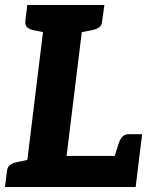

<svg xmlns="http://www.w3.org/2000/svg" viewBox="-29 -747 604 767"><path d="M67 0 156 -727H311L237 -124H528L513 0ZM422 -101 446 -177Q452 -193 461 -202Q470 -211 485 -211H539L528 -124ZM-9 0 -1 -65Q1 -80 11 -88Q21 -96 38 -99L89 -110V0ZM179 -727 151 -617 102 -627Q87 -631 79 -638.5Q71 -646 72 -662L80 -727ZM388 -727 379 -662Q378 -646 368 -638.5Q358 -631 341 -627L289 -617L290 -727Z"/></svg>

Font: Aleo ExtraBold
Style: Italic
Weight: 800
Italic angle: -7°
Designer: Alessio Laiso
Foundry: Alessio Laiso
Version: Version 2.001;gftools[0.9.29]